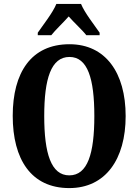

<svg xmlns="http://www.w3.org/2000/svg" viewBox="-20 -951 707 981"><path d="M173 -784V-771H242C262 -797 305 -837 331 -867C355 -839 405 -793 421 -771H489V-784C463 -822 412 -886 394 -931H268C250 -886 199 -822 173 -784ZM334 10C519 10 622 -137 622 -358C622 -580 519 -725 335 -725C139 -725 45 -580 45 -359C45 -137 139 10 334 10ZM334 -55C241 -55 206 -167 206 -358C206 -549 241 -660 335 -660C428 -660 462 -549 462 -358C462 -167 428 -55 334 -55Z"/></svg>

Font: Noto Serif Bengali ExtraCondensed ExtraBold
Style: Regular
Weight: 800
Width: 2
Designer: Juan Bruce, Universal Thirst, Indian Type Foundry and the Monotype Design Team.
Foundry: Monotype Imaging Inc.
Version: Version 2.003